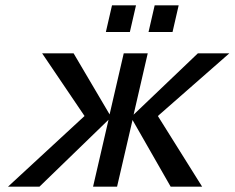

<svg xmlns="http://www.w3.org/2000/svg" viewBox="-20 -700 880 720"><path d="M297 -265 138 -500H256L391 -271L444 -500H534L481 -270L722 -500H840L572 -265L738 0H620L477 -250L419 0H329L387 -251L128 0H10ZM537 -580 560 -680H650L627 -580ZM377 -580 400 -680H490L467 -580Z"/></svg>

Font: Perun
Style: Italic
Weight: 400
Italic angle: -12°
Foundry: Copyright (c) Stefan Peev, Context Ltd, 2016
Version: Version 1.027